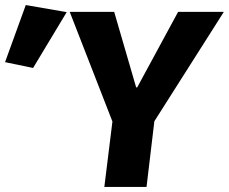

<svg xmlns="http://www.w3.org/2000/svg" viewBox="-28 -740 906 760"><path d="M858 -693H677L515 -394H511L424 -693H248L417 -259L385 0H552L583 -260ZM103 -471 236 -692 74 -720 -8 -494Z"/></svg>

Font: Fira Sans OT
Style: Bold Italic
Weight: 700
Italic angle: -8°
Designer: Carrois Corporate & Edenspiekermann
Foundry: Carrois Corporate GbR & Edenspiekermann AG
Version: Version 2.001